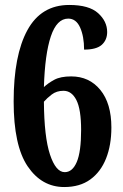

<svg xmlns="http://www.w3.org/2000/svg" viewBox="-20 -744 496 774"><path d="M239 10Q148 10 91.5 -73.5Q35 -157 35 -335Q35 -521 90.5 -622.5Q146 -724 259 -724Q339 -724 375.5 -691Q412 -658 412 -615Q412 -583 390.5 -563.5Q369 -544 319 -544Q319 -597 303 -633Q287 -669 255 -669Q209 -669 185 -597.5Q161 -526 157 -393Q174 -409 199 -422.5Q224 -436 267 -436Q340 -436 384.5 -381.5Q429 -327 429 -230Q429 -159 407.5 -105Q386 -51 344 -20.5Q302 10 239 10ZM241 -50Q272 -50 289.5 -91Q307 -132 307 -220Q307 -303 288 -340.5Q269 -378 236 -378Q208 -378 188.5 -363Q169 -348 157 -334Q158 -192 181.5 -121Q205 -50 241 -50Z"/></svg>

Font: Noto Serif Thai ExtraCondensed
Style: Bold
Weight: 700
Width: 2
Designer: Monotype Design Team
Foundry: Monotype Imaging Inc.
Version: Version 2.002; ttfautohint (v1.8.4.7-5d5b)